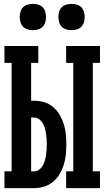

<svg xmlns="http://www.w3.org/2000/svg" viewBox="-20 -973 540 993"><path d="M322 0V-87H359V-648H322V-735H497V-648H460V-87H497V0ZM3 0V-87H40V-648H3V-735H178V-648H141V-452H156Q183 -452 208.5 -444.5Q234 -437 254.5 -419.5Q275 -402 288.5 -379Q302 -356 310 -330.5Q318 -305 320.5 -279Q323 -253 323 -226Q323 -200 320.5 -173.5Q318 -147 310 -121.5Q302 -96 288.5 -73Q275 -50 254.5 -33Q234 -16 208.5 -8Q183 0 156 0ZM141 -87H156Q170 -87 182 -95.5Q194 -104 201 -116.5Q208 -129 212 -142.5Q216 -156 218 -170Q220 -184 221 -198Q222 -212 222 -226Q222 -240 221 -254Q220 -268 218 -282Q216 -296 212 -310Q208 -324 201 -336Q194 -348 182 -356.5Q170 -365 156 -365H141ZM350 -817Q336 -817 322.5 -821Q309 -825 299.5 -834.5Q290 -844 286 -857.5Q282 -871 282 -885Q282 -899 286 -912.5Q290 -926 299.5 -935.5Q309 -945 322.5 -949Q336 -953 350 -953Q364 -953 377.5 -949Q391 -945 400.5 -935.5Q410 -926 414 -912.5Q418 -899 418 -885Q418 -871 414 -857.5Q410 -844 400.5 -834.5Q391 -825 377.5 -821Q364 -817 350 -817ZM150 -817Q136 -817 122.5 -821Q109 -825 99.5 -834.5Q90 -844 86 -857.5Q82 -871 82 -885Q82 -899 86 -912.5Q90 -926 99.5 -935.5Q109 -945 122.5 -949Q136 -953 150 -953Q164 -953 177.5 -949Q191 -945 200.5 -935.5Q210 -926 214 -912.5Q218 -899 218 -885Q218 -871 214 -857.5Q210 -844 200.5 -834.5Q191 -825 177.5 -821Q164 -817 150 -817Z"/></svg>

Font: Iosevka Curly Slab
Style: Bold
Weight: 700
Monospace: yes
Designer: Belleve Invis
Foundry: Belleve Invis
Version: Version 22.1.2; ttfautohint (v1.8.4)